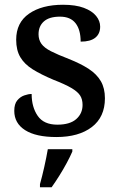

<svg xmlns="http://www.w3.org/2000/svg" viewBox="-20 -566 503 807"><path d="M217 10Q131 10 85.5 -19Q40 -48 40 -100Q40 -129 52.5 -144Q65 -159 82 -165Q99 -171 113 -171Q113 -116 138.5 -79Q164 -42 221 -42Q274 -42 300.5 -65.5Q327 -89 327 -125Q327 -149 316.5 -165Q306 -181 279.5 -196.5Q253 -212 204 -231Q152 -253 117.5 -274.5Q83 -296 65.5 -325.5Q48 -355 48 -399Q48 -471 102 -508.5Q156 -546 245 -546Q298 -546 332.5 -533Q367 -520 384 -499Q401 -478 401 -454Q401 -424 380.5 -407.5Q360 -391 319 -391Q319 -441 297.5 -468.5Q276 -496 232 -496Q187 -496 164.5 -476Q142 -456 142 -422Q142 -399 154 -382Q166 -365 194.5 -350.5Q223 -336 270 -318Q320 -298 353.5 -276Q387 -254 404 -224.5Q421 -195 421 -153Q421 -74 366 -32Q311 10 217 10ZM148 208Q157 176 166 136Q175 96 181 61H284V71Q275 92 260.5 119Q246 146 229 173Q212 200 197 221H148Z"/></svg>

Font: Noto Nastaliq Urdu Medium
Style: Regular
Weight: 500
Designer: Monotype Design Team (Patrick Giasson: type design, Kamal Mansour: OpenType code, Glenda Bellarosa). Updated by Simon Co
Foundry: Monotype Imaging Inc., Simon Cozens
Version: Version 3.007